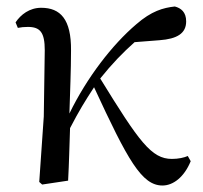

<svg xmlns="http://www.w3.org/2000/svg" viewBox="-20 -557 627 592"><path d="M481 15C514 15 548 -11 568 -60L559 -76C548 -71 530 -67 510 -67C447 -67 409 -120 289 -315C325 -360 360 -396 395 -427L472 -433C526 -437 554 -454 554 -491C554 -520 538 -532 519 -537C483 -533 447 -523 400 -482C326 -419 248 -318 194 -207C196 -273 199 -340 199 -401C200 -498 166 -533 107 -533C71 -533 44 -512 28 -488L35 -471C44 -473 55 -474 66 -474C104 -474 118 -457 118 -402L115 -198L101 4L110 12L190 0C193 -54 194 -107 196 -162C224 -216 242 -245 270 -288C374 -63 417 15 481 15Z"/></svg>

Font: Noto Serif TC Medium
Style: Regular
Weight: 500
Designer: Ryoko NISHIZUKA 西塚涼子 (kana & ideographs); Frank Grießhammer (Latin, Greek & Cyrillic); Wenlong ZHANG 张文龙 (bopomofo); San
Foundry: Adobe
Version: Version 2.001;hotconv 1.1.0;makeotfexe 2.6.0